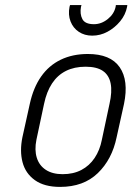

<svg xmlns="http://www.w3.org/2000/svg" viewBox="-20 -724 520 754"><path d="M438 -185 467 -316Q486 -408 450 -460Q414 -512 325 -512Q265 -512 218.5 -489.5Q172 -467 141.5 -423.5Q111 -380 97 -316L68 -185Q57 -131 68.5 -87Q80 -43 117 -16.5Q154 10 216 10Q308 10 364 -44Q420 -98 438 -185ZM410 -316 380 -175Q372 -134 351.5 -103.5Q331 -73 299.5 -56.5Q268 -40 226 -40Q186 -40 160 -57Q134 -74 124.5 -104.5Q115 -135 123 -175L153 -316Q163 -364 184.5 -396.5Q206 -429 239 -445.5Q272 -462 316 -462Q360 -462 384 -445.5Q408 -429 414.5 -396.5Q421 -364 410 -316ZM480 -704H435L434 -697Q428 -669 403 -649Q378 -629 349 -629Q314 -629 303.5 -649Q293 -669 298 -697L300 -704H255L253 -697Q247 -666 257 -640Q267 -614 289.5 -599Q312 -584 342 -584Q374 -584 402.5 -599.5Q431 -615 452 -640.5Q473 -666 479 -697Z"/></svg>

Font: Advent Pro
Style: Italic
Weight: 400
Italic angle: -12°
Designer: VivaRado, Andreas Kalpakidis
Foundry: VivaRado, Andreas Kalpakidis
Version: Version 3.000